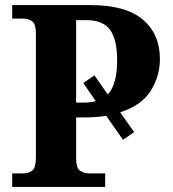

<svg xmlns="http://www.w3.org/2000/svg" viewBox="-20 -734 678 754"><path d="M28 0V-53H70Q92 -53 106.5 -64Q121 -75 121 -118V-600Q121 -640 106 -650.5Q91 -661 70 -661H28V-714H335Q474 -714 541 -657Q608 -600 608 -502Q608 -435 572 -377.5Q536 -320 452 -293L507 -215L463 -185L397 -279Q358 -273 313 -273H279V-113Q279 -73 295 -63Q311 -53 332 -53H393V0ZM303 -331Q334 -331 356 -337L307 -408L351 -438L403 -363Q440 -401 440 -498Q440 -578 412.5 -616.5Q385 -655 318 -655H279V-331Z"/></svg>

Font: Noto Serif
Style: Bold
Weight: 700
Designer: Monotype Design Team
Foundry: Monotype Imaging Inc.
Version: Version 2.014